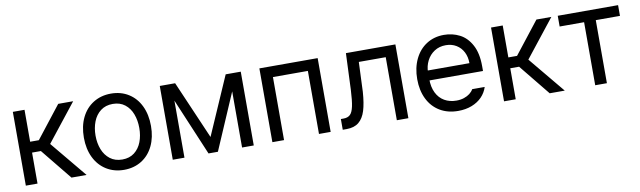

<svg xmlns="http://www.w3.org/2000/svg" viewBox="-37 -943 4528 1359"><g transform="rotate(-10 2227.0 -263.0)"><path d="M67.4 -530.3H151.4V-300.8H213.9L393.6 -530.3H501L288.1 -260.7L503.9 0H395.5L214.8 -222.7H151.4V0H67.4Z M530.8 -262.7Q530.8 -344.7 561 -406.7Q591.3 -468.8 646.5 -502.9Q701.7 -537.1 772.9 -537.1Q844.2 -537.1 898.9 -502.9Q953.6 -468.8 983.4 -406.7Q1013.2 -344.7 1013.2 -262.7Q1013.2 -181.6 983.4 -119.6Q953.6 -57.6 898.9 -23.4Q844.2 10.7 772.9 10.7Q701.7 10.7 646.5 -23.4Q591.3 -57.6 561 -119.6Q530.8 -181.6 530.8 -262.7ZM929.2 -262.7Q929.2 -317.4 912.1 -362.8Q895 -408.2 859.9 -435.5Q824.7 -462.9 772.9 -462.9Q721.2 -462.9 685.5 -435.5Q649.9 -408.2 632.3 -362.8Q614.7 -317.4 614.7 -262.7Q614.7 -208 632.3 -163.1Q649.9 -118.2 685.5 -90.8Q721.2 -63.5 772.9 -63.5Q824.7 -63.5 859.9 -90.8Q895 -118.2 912.1 -163.1Q929.2 -208 929.2 -262.7Z M1597.2 -530.3H1676.3L1447.8 0H1380.4L1156.7 -530.3H1233.9L1414.6 -112.3ZM1207.5 0H1123.5V-530.3H1207.5ZM1621.6 -530.3H1705.6V0H1621.6Z M1839.4 -530.3H2258.3V0H2174.3V-453.1H1923.3V0H1839.4Z M2345.2 -77.1H2363.8Q2395 -77.1 2412.1 -93.3Q2429.2 -109.4 2438 -150.4Q2446.8 -191.4 2450.7 -269.5Q2450.7 -276.4 2451.2 -282.7Q2451.7 -289.1 2451.7 -295.9L2461.4 -530.3H2816.9V0H2733.9V-453.1H2540.5L2532.7 -264.6Q2532.7 -258.8 2532.2 -252.4Q2531.7 -246.1 2531.7 -240.2Q2525.9 -157.2 2509.8 -105.5Q2493.7 -53.7 2460.9 -26.9Q2428.2 0 2373.5 0H2345.2Z M2926.3 -260.7Q2926.3 -341.8 2956.5 -404.8Q2986.8 -467.8 3041 -502.4Q3095.2 -537.1 3166.5 -537.1Q3227.1 -537.1 3278.8 -510.7Q3330.6 -484.4 3362.8 -424.8Q3395 -365.2 3395 -272.5V-237.3H2984.9V-308.6H3310.1Q3310.1 -353.5 3292.5 -388.2Q3274.9 -422.9 3242.2 -442.9Q3209.5 -462.9 3166.5 -462.9Q3119.6 -462.9 3084.5 -439.9Q3049.3 -417 3029.8 -378.4Q3010.3 -339.8 3010.3 -295.9V-248Q3010.3 -189.5 3030.8 -147.9Q3051.3 -106.4 3088.4 -85Q3125.5 -63.5 3174.3 -63.5Q3204.6 -63.5 3229 -71.8Q3253.4 -80.1 3270.5 -93.3Q3287.6 -106.4 3297.4 -124H3387.2Q3374.5 -84 3345.2 -53.7Q3315.9 -23.4 3272 -6.3Q3228 10.7 3174.3 10.7Q3099.1 10.7 3043 -22.9Q2986.8 -56.6 2956.5 -118.2Q2926.3 -179.7 2926.3 -260.7Z M3504.4 -530.3H3588.4V-300.8H3650.9L3830.6 -530.3H3938L3725.1 -260.7L3940.9 0H3832.5L3651.9 -222.7H3588.4V0H3504.4Z M3983.9 -530.3H4417.5V-453.1H4243.7V0H4159.7V-453.1H3983.9Z"/></g></svg>

Font: Pretendard JP Variable
Style: Regular
Weight: 400
Designer: Base glyphs from Inter by Rasmus Andersson; Hangul glyphs from Noto Sans CJK(Source Han Sans) by Jang Soo-young and Kang
Foundry: Kil Hyung-jin
Version: Version 1.307;Glyphs 3.2 (3192)